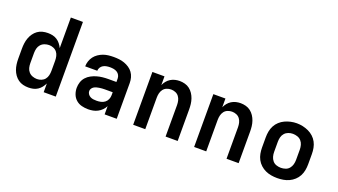

<svg xmlns="http://www.w3.org/2000/svg" viewBox="-62 -1251 3124 1776"><g transform="rotate(20 1500.0 -363.5)"><path d="M251 8Q224 8 198 1.5Q172 -5 150.5 -20.5Q129 -36 113.5 -58Q98 -80 89 -105Q80 -130 76.5 -156.5Q73 -183 73 -210V-310Q73 -337 76.5 -363.5Q80 -390 89 -415Q98 -440 113.5 -462Q129 -484 150.5 -499.5Q172 -515 198 -521.5Q224 -528 251 -528Q275 -528 298 -523Q321 -518 341 -505Q361 -492 375.5 -473.5Q390 -455 400 -434V-735H519V0H400V-86Q390 -65 375.5 -46.5Q361 -28 341 -15Q321 -2 298 3Q275 8 251 8ZM299 -93Q321 -93 342 -101.5Q363 -110 376.5 -127Q390 -144 395 -166Q400 -188 400 -210V-310Q400 -332 395 -354Q390 -376 376.5 -393Q363 -410 342 -418.5Q321 -427 299 -427Q277 -427 255 -419Q233 -411 218 -394Q203 -377 197.5 -355Q192 -333 192 -310V-210Q192 -187 197.5 -165Q203 -143 218 -126Q233 -109 255 -101Q277 -93 299 -93Z M839 8Q807 8 775.5 0Q744 -8 720 -29Q696 -50 684.5 -80.5Q673 -111 673 -143Q673 -171 682 -199Q691 -227 710.5 -248.5Q730 -270 755.5 -283.5Q781 -297 808.5 -305Q836 -313 864.5 -316Q893 -319 922 -319H1000V-352Q1000 -370 991.5 -386Q983 -402 967.5 -411.5Q952 -421 934 -424Q916 -427 898 -427Q881 -427 864 -424Q847 -421 832 -412.5Q817 -404 807.5 -388.5Q798 -373 798 -356H679Q679 -356 679 -356Q679 -356 679 -356Q679 -382 687.5 -407.5Q696 -433 711.5 -453.5Q727 -474 749 -489Q771 -504 795.5 -513Q820 -522 846 -525Q872 -528 898 -528Q925 -528 951.5 -525Q978 -522 1003.5 -513Q1029 -504 1051.5 -489Q1074 -474 1089.5 -452.5Q1105 -431 1112 -405Q1119 -379 1119 -352V0H1000V-81Q989 -59 971.5 -41.5Q954 -24 932.5 -12.5Q911 -1 887 3.5Q863 8 839 8ZM886 -93Q907 -93 928 -97.5Q949 -102 966 -115Q983 -128 991.5 -148Q1000 -168 1000 -189V-218H922Q909 -218 895.5 -217Q882 -216 869 -214Q856 -212 843 -208.5Q830 -205 818.5 -198Q807 -191 799.5 -179.5Q792 -168 792 -155Q792 -139 801 -125.5Q810 -112 824 -104.5Q838 -97 854 -95Q870 -93 886 -93Z M1281 0V-520H1400V-434Q1409 -455 1424 -473.5Q1439 -492 1459 -504.5Q1479 -517 1502 -522.5Q1525 -528 1548 -528Q1574 -528 1600 -521Q1626 -514 1646.5 -498Q1667 -482 1681.5 -460Q1696 -438 1704.5 -413Q1713 -388 1716 -362Q1719 -336 1719 -310V0H1600V-310Q1600 -332 1595 -353.5Q1590 -375 1577 -392.5Q1564 -410 1543 -418.5Q1522 -427 1500 -427Q1478 -427 1457 -418.5Q1436 -410 1423 -392.5Q1410 -375 1405 -353.5Q1400 -332 1400 -310V0Z M1881 0V-520H2000V-434Q2009 -455 2024 -473.5Q2039 -492 2059 -504.5Q2079 -517 2102 -522.5Q2125 -528 2148 -528Q2174 -528 2200 -521Q2226 -514 2246.5 -498Q2267 -482 2281.5 -460Q2296 -438 2304.5 -413Q2313 -388 2316 -362Q2319 -336 2319 -310V0H2200V-310Q2200 -332 2195 -353.5Q2190 -375 2177 -392.5Q2164 -410 2143 -418.5Q2122 -427 2100 -427Q2078 -427 2057 -418.5Q2036 -410 2023 -392.5Q2010 -375 2005 -353.5Q2000 -332 2000 -310V0Z M2700 8Q2670 8 2640.5 3Q2611 -2 2584 -14.5Q2557 -27 2534.5 -47.5Q2512 -68 2498 -94.5Q2484 -121 2478.5 -150.5Q2473 -180 2473 -210V-310Q2473 -340 2478.5 -369.5Q2484 -399 2498 -425.5Q2512 -452 2534.5 -472.5Q2557 -493 2584 -505.5Q2611 -518 2640.5 -524.5Q2670 -531 2700 -531Q2730 -531 2759.5 -524.5Q2789 -518 2816 -505.5Q2843 -493 2865.5 -472.5Q2888 -452 2902 -425.5Q2916 -399 2921.5 -369.5Q2927 -340 2927 -310V-210Q2927 -180 2921.5 -150.5Q2916 -121 2902 -94.5Q2888 -68 2865.5 -47.5Q2843 -27 2816 -14.5Q2789 -2 2759.5 3Q2730 8 2700 8ZM2700 -93Q2723 -93 2745 -100.5Q2767 -108 2781.5 -125.5Q2796 -143 2802 -165Q2808 -187 2808 -210V-310Q2808 -333 2802 -355.5Q2796 -378 2781 -395Q2766 -412 2743.5 -419.5Q2721 -427 2699 -427Q2676 -427 2654.5 -419Q2633 -411 2618 -394Q2603 -377 2597.5 -355Q2592 -333 2592 -310V-210Q2592 -187 2598 -165Q2604 -143 2618.5 -125.5Q2633 -108 2655 -100.5Q2677 -93 2700 -93Z"/></g></svg>

Font: Iosevka Custom Extended
Style: Bold
Weight: 700
Width: 7
Monospace: yes
Designer: Belleve Invis
Foundry: Belleve Invis
Version: Version 11.2.4; ttfautohint (v1.8.4)